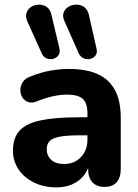

<svg xmlns="http://www.w3.org/2000/svg" viewBox="-20 -799 597 830"><path d="M224 11Q170 11 127 -10Q84 -31 60 -67Q36 -103 36 -148Q36 -202 64 -233.5Q92 -265 155 -278.5Q218 -292 322 -292H375V-214H323Q272 -214 240.5 -208.5Q209 -203 195.5 -190Q182 -177 182 -154Q182 -126 201.5 -108Q221 -90 258 -90Q287 -90 309.5 -103.5Q332 -117 345 -140.5Q358 -164 358 -194V-309Q358 -353 338 -371.5Q318 -390 270 -390Q243 -390 211.5 -383.5Q180 -377 142 -362Q120 -352 103 -357.5Q86 -363 77 -377.5Q68 -392 68 -409.5Q68 -427 78 -443.5Q88 -460 111 -468Q158 -487 199.5 -494Q241 -501 276 -501Q353 -501 402.5 -478.5Q452 -456 477 -409.5Q502 -363 502 -290V-68Q502 -31 484 -11Q466 9 432 9Q398 9 379.5 -11Q361 -31 361 -68V-105L368 -99Q362 -65 342.5 -40.5Q323 -16 293 -2.5Q263 11 224 11ZM321 -567 259 -707Q249 -728 255 -744.5Q261 -761 276.5 -770Q292 -779 310.5 -779Q329 -779 343.5 -769Q358 -759 364 -736L397 -590Q402 -572 393.5 -560Q385 -548 370.5 -544.5Q356 -541 342.5 -546.5Q329 -552 321 -567ZM161 -567 98 -707Q89 -728 95 -744.5Q101 -761 116 -770Q131 -779 149 -779Q167 -779 182 -769Q197 -759 202 -736L237 -590Q241 -572 232.5 -560Q224 -548 209.5 -544.5Q195 -541 181.5 -546.5Q168 -552 161 -567Z"/></svg>

Font: Nunito ExtraLight ExtraBold
Style: Regular
Weight: 800
Version: Version 3.602